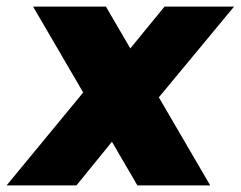

<svg xmlns="http://www.w3.org/2000/svg" viewBox="-52 -560 727 580"><path d="M48 -540H268L583 0H363ZM226 -313 392 -262 179 0H-32ZM233 -281 445 -540H655L398 -230Z"/></svg>

Font: Pathway Extreme SemiCondensed ExtraBold
Style: Italic
Weight: 800
Width: 4
Italic angle: -8°
Version: Version 1.001;gftools[0.9.26]